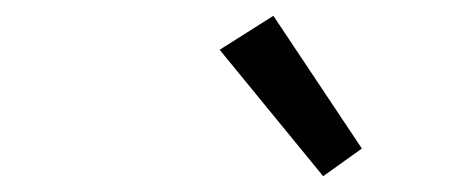

<svg xmlns="http://www.w3.org/2000/svg" viewBox="-20 -794 600 243"><path d="M389 -571 258 -731 326 -774 438 -606Z"/></svg>

Font: Ubuntu Sans Mono
Style: Italic
Weight: 400
Italic angle: -13.5°
Monospace: yes
Designer: Dalton Maag Ltd
Foundry: Dalton Maag Ltd
Version: Version 1.006